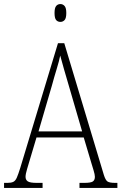

<svg xmlns="http://www.w3.org/2000/svg" viewBox="-22 -927 599 947"><path d="M-2 0V-25H15Q33 -25 43.5 -30Q54 -35 61 -51Q68 -67 78 -99L264 -714H295L490 -65Q498 -39 508 -32Q518 -25 546 -25H557V0H370V-25H394Q426 -25 436 -32Q446 -39 446 -55Q446 -66 439.5 -87Q433 -108 428 -125L391 -249H158L124 -135Q119 -118 111.5 -93Q104 -68 104 -55Q104 -40 115 -32.5Q126 -25 159 -25H188V0ZM168 -279H383L321 -492Q306 -543 294 -584.5Q282 -626 275 -653Q270 -627 257.5 -586.5Q245 -546 234 -505ZM276 -819Q263 -819 255 -828Q247 -837 247 -863Q247 -888 255 -897.5Q263 -907 276 -907Q288 -907 296.5 -897.5Q305 -888 305 -863Q305 -837 296.5 -828Q288 -819 276 -819Z"/></svg>

Font: Noto Serif Condensed ExtraLight
Style: Regular
Weight: 200
Width: 3
Designer: Monotype Design Team
Foundry: Monotype Imaging Inc.
Version: Version 2.013; ttfautohint (v1.8.4.7-5d5b)